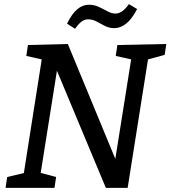

<svg xmlns="http://www.w3.org/2000/svg" viewBox="-20 -914 829 934"><path d="M551 -695 789 -700 781 -647 700 -625 601 0H495L257 -570L178 -73L253 -53L245 0H7L15 -53L96 -72L183 -625L108 -642L116 -695L310 -700L541 -141L618 -625L543 -642ZM345 -774 306 -799Q331 -849 357 -870Q383 -891 412 -891Q438 -891 460.5 -880.5Q483 -870 503 -859Q523 -848 542 -848Q575 -848 607 -894L647 -870Q621 -820 593 -798.5Q565 -777 536 -777Q511 -777 490 -788Q469 -799 449.5 -809.5Q430 -820 408 -820Q392 -820 377.5 -809.5Q363 -799 345 -774Z"/></svg>

Font: Bitter Medium
Style: Italic
Weight: 500
Italic angle: -9°
Designer: Sol Matas, and Bitter project Authors
Foundry: Sol Matas
Version: Version 2.001